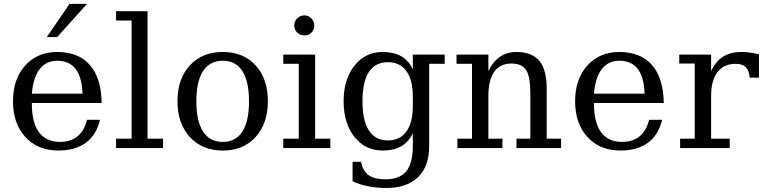

<svg xmlns="http://www.w3.org/2000/svg" viewBox="-20 -751 3870 974"><path d="M495.6 -228.5H141.6V-224.1Q141.6 -128.4 178 -79.8Q214.4 -31.2 284.2 -31.2Q338.4 -31.2 372.8 -59.1Q407.2 -86.9 421.4 -143.1H487.3Q468.8 -65.9 415 -26.6Q361.3 12.7 275.9 12.7Q171.4 12.7 108.6 -55.9Q45.9 -124.5 45.9 -237.3Q45.9 -350.1 107.9 -418.7Q169.9 -487.3 270 -487.3Q378.4 -487.3 436.3 -420.9Q494.1 -354.5 495.6 -228.5ZM398.4 -275.9Q395.5 -359.9 363.5 -401.4Q331.5 -442.9 270 -442.9Q214.4 -442.9 181.4 -400.6Q148.4 -358.4 141.6 -275.9ZM333 -731.4H421.4L270 -563H217.3Z M728.5 -47.4H807.1V0H568.8V-47.4H647.5V-647H568.8V-694.3H728.5Z M1110.4 -31.2Q1175.8 -31.2 1209.5 -83.5Q1243.2 -135.7 1243.2 -237.3Q1243.2 -338.4 1209.5 -390.6Q1175.8 -442.9 1110.4 -442.9Q1044.4 -442.9 1010.3 -390.6Q976.1 -338.4 976.1 -237.3Q976.1 -135.7 1010.3 -83.5Q1044.4 -31.2 1110.4 -31.2ZM1110.4 12.7Q1005.9 12.7 943.1 -55.9Q880.4 -124.5 880.4 -237.3Q880.4 -351.6 943.1 -419.4Q1005.9 -487.3 1110.4 -487.3Q1214.4 -487.3 1276.6 -419.4Q1338.9 -351.6 1338.9 -237.3Q1338.9 -124.5 1276.6 -55.9Q1214.4 12.7 1110.4 12.7Z M1472.7 -621.6Q1472.7 -643.1 1487.8 -658Q1502.9 -672.9 1524.4 -672.9Q1544.4 -672.9 1559.3 -658Q1574.2 -643.1 1574.2 -621.6Q1574.2 -600.1 1560.1 -585.7Q1545.9 -571.3 1524.4 -571.3Q1502.9 -571.3 1487.8 -585.7Q1472.7 -600.1 1472.7 -621.6ZM1578.6 -47.4H1655.8V0H1417V-47.4H1495.6V-427.2H1417V-474.1H1578.6Z M2157.2 -427.2V-9.8Q2157.2 92.8 2100.8 147.7Q2044.4 202.6 1939.9 202.6Q1894.5 202.6 1851.6 194.8Q1808.6 187 1768.6 168.5V69.8H1811.5Q1820.3 115.7 1849.6 137.2Q1878.9 158.7 1934.6 158.7Q2007.3 158.7 2040.8 117.9Q2074.2 77.1 2074.2 -9.8V-74.2Q2051.8 -28.8 2013.7 -8.1Q1975.6 12.7 1921.4 12.7Q1833 12.7 1778.1 -56.4Q1723.1 -125.5 1723.1 -237.3Q1723.1 -348.6 1778.1 -418Q1833 -487.3 1921.4 -487.3Q1975.6 -487.3 2013.7 -466.6Q2051.8 -445.8 2074.2 -399.9V-474.1H2235.8V-427.2ZM2074.2 -259.8Q2074.2 -345.7 2041.5 -390.6Q2008.8 -435.5 1947.3 -435.5Q1884.3 -435.5 1851.6 -386.2Q1818.8 -336.9 1818.8 -237.3Q1818.8 -138.7 1851.6 -88.6Q1884.3 -38.6 1947.3 -38.6Q2008.8 -38.6 2041.5 -83.5Q2074.2 -128.4 2074.2 -214.4Z M2300.3 0V-47.4H2374.5V-427.2H2295.9V-474.1H2457.5V-390.1Q2480.5 -438.5 2516.1 -462.9Q2551.8 -487.3 2600.1 -487.3Q2678.7 -487.3 2716.1 -442.1Q2753.4 -397 2753.4 -301.3V-47.4H2826.2V0H2600.1V-47.4H2670.4V-275.9Q2670.4 -362.8 2648.9 -395.8Q2627.4 -428.7 2574.7 -428.7Q2516.1 -428.7 2486.8 -386.5Q2457.5 -344.2 2457.5 -264.2V-47.4H2528.8V0Z M3347.2 -228.5H2993.2V-224.1Q2993.2 -128.4 3029.5 -79.8Q3065.9 -31.2 3135.7 -31.2Q3189.9 -31.2 3224.4 -59.1Q3258.8 -86.9 3272.9 -143.1H3338.9Q3320.3 -65.9 3266.6 -26.6Q3212.9 12.7 3127.4 12.7Q3022.9 12.7 2960.2 -55.9Q2897.5 -124.5 2897.5 -237.3Q2897.5 -350.1 2959.5 -418.7Q3021.5 -487.3 3121.6 -487.3Q3230 -487.3 3287.8 -420.9Q3345.7 -354.5 3347.2 -228.5ZM3250 -275.9Q3247.1 -359.9 3215.1 -401.4Q3183.1 -442.9 3121.6 -442.9Q3065.9 -442.9 3033 -400.6Q3000 -358.4 2993.2 -275.9Z M3830.1 -475.6V-356.9H3783.2Q3780.3 -393.1 3763.2 -410.2Q3746.1 -427.2 3711.4 -427.2Q3651.9 -427.2 3619.6 -385Q3587.4 -342.8 3587.4 -264.2V-47.4H3681.6V0H3430.2V-47.4H3504.4V-428.7H3425.8V-474.1H3587.4V-390.1Q3610.4 -439.9 3648.2 -463.6Q3686 -487.3 3741.7 -487.3Q3761.7 -487.3 3783.9 -484.4Q3806.2 -481.4 3830.1 -475.6Z"/></svg>

Font: KhunPaOh
Style: Regular
Weight: 400
Designer: Khon Soe Zaw Thu
Version: Version 1.00 July 11, 2016, initial release